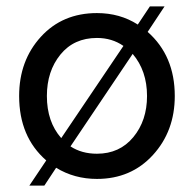

<svg xmlns="http://www.w3.org/2000/svg" viewBox="-20 -551 607 602"><path d="M443 -451 496 -531H450L412 -474C374.7 -498 332 -510 284 -510C212 -510 153.3 -485.2 108 -435.5C62.7 -385.8 40 -324 40 -250C40 -164.7 68.3 -97.3 125 -48L72 31H119L156 -25C194 -1.7 236.7 10 284 10C355.3 10 413.8 -15 459.5 -65C505.2 -115 528 -176.7 528 -250C528 -334 499.7 -401 443 -451ZM127 -250C127 -302 141.2 -345.3 169.5 -380C197.8 -414.7 236 -432 284 -432C315.3 -432 343 -423.7 367 -407L172 -118C142 -152 127 -196 127 -250ZM284 -69C252 -69 224.3 -76.7 201 -92L396 -382C426 -346.7 441 -302.7 441 -250C441 -198.7 426.7 -155.7 398 -121C369.3 -86.3 331.3 -69 284 -69Z"/></svg>

Font: Orkney
Style: Regular
Weight: 400
Designer: Samuel Oakes and Alfredo Marco Pradil
Foundry: Alfredo Marco Pradil
Version: 1.0; ttfautohint (v1.5)